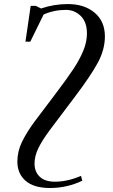

<svg xmlns="http://www.w3.org/2000/svg" viewBox="-20 -731 558 950"><path d="M65.9 68.8Q65.9 18.6 88.6 -28.6Q111.3 -75.7 152.8 -131.8L248 -257.8Q312 -342.3 343 -389.2Q374 -436 392.1 -480Q410.2 -523.9 410.2 -564.9Q410.2 -622.1 379.4 -652.1Q348.6 -682.1 306.2 -682.1Q247.6 -682.1 195.8 -659.2L129.9 -524.9H106L131.8 -702.1H157.2L183.1 -689Q247.1 -710.9 315.9 -710.9Q397.5 -710.9 448.2 -668.2Q499 -625.5 499 -550.8Q499 -485.8 464.4 -421.4Q429.7 -356.9 351.1 -252.9L226.1 -86.9Q189 -37.1 169.9 2Q150.9 41 150.9 78.1Q150.9 119.1 176.8 143.6Q202.6 168 252 168Q313.5 168 380.9 139.2L387.2 163.1Q312 199.2 227.1 199.2Q147.5 199.2 106.7 163.6Q65.9 127.9 65.9 68.8Z"/></svg>

Font: Dihjauti
Style: Bold Italic
Weight: 700
Italic angle: -9°
Designer: T. Christopher White
Version: Version 3.0.0